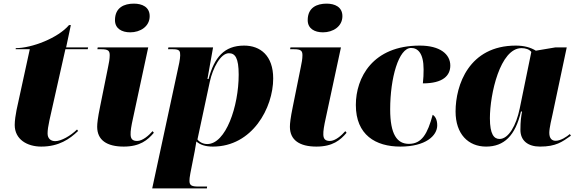

<svg xmlns="http://www.w3.org/2000/svg" viewBox="-20 -797 3179 1057"><path d="M207 10C304 10 363 -31 410 -76L404 -84C368 -49 317 -20 284 -20C260 -20 242 -34 242 -62C242 -80 245 -102 252 -134L340 -526H463L465 -536H344L370 -659H360C299 -587 154 -532 67 -532L66 -526H144L71 -191C66 -166 61 -133 61 -109C61 -30 129 10 207 10Z M697 -619C752 -619 804 -651 804 -708C804 -759 762 -777 717 -777C664 -777 613 -756 613 -686C613 -640 650 -619 697 -619ZM661 10C751 10 793 -26 827 -66L820 -75C799 -51 765 -21 735 -21C710 -21 700 -32 699 -55C698 -75 703 -105 712 -145L796 -536H518L516 -526H538C576 -526 584 -517 584 -493C584 -473 580 -451 575 -428L531 -210C518 -147 515 -117 515 -99C515 -26 568 10 661 10Z M967 -452 818 240H1119L1120 230H1073C1035 230 1023 224 1023 198C1023 188 1024 179 1028 157L1052 35C1056 13 1059 -3 1061 -18C1082 0 1110 10 1152 10C1369 10 1484 -203 1484 -365C1484 -491 1413 -546 1324 -546C1214 -546 1160 -481 1128 -362H1122L1153 -536H907L905 -526H932C970 -526 972 -515 972 -492C972 -483 970 -468 967 -452ZM1121 -4C1099 -4 1079 -14 1067 -29L1135 -347C1151 -421 1194 -504 1240 -504C1274 -504 1294 -479 1294 -386C1294 -211 1223 -4 1121 -4Z M1758 -619C1813 -619 1865 -651 1865 -708C1865 -759 1823 -777 1778 -777C1725 -777 1674 -756 1674 -686C1674 -640 1711 -619 1758 -619ZM1722 10C1812 10 1854 -26 1888 -66L1881 -75C1860 -51 1826 -21 1796 -21C1771 -21 1761 -32 1760 -55C1759 -75 1764 -105 1773 -145L1857 -536H1579L1577 -526H1599C1637 -526 1645 -517 1645 -493C1645 -473 1641 -451 1636 -428L1592 -210C1579 -147 1576 -117 1576 -99C1576 -26 1629 10 1722 10Z M2184 10C2322 10 2387 -49 2387 -107C2387 -141 2374 -158 2362 -165C2334 -62 2303 -5 2231 -5C2166 -5 2128 -57 2128 -195C2128 -368 2175 -533 2243 -533C2279 -533 2312 -506 2312 -415C2312 -388 2311 -365 2308 -338C2419 -338 2459 -381 2459 -436C2459 -499 2402 -546 2291 -546C2032 -546 1939 -370 1939 -219C1939 -54 2048 10 2184 10Z M2656 10C2755 10 2817 -50 2848 -183H2854C2849 -156 2845 -130 2845 -82C2845 -23 2886 10 2953 10C3041 10 3075 -16 3123 -50L3117 -59C3101 -45 3067 -22 3039 -22C3019 -22 3004 -34 3004 -66C3004 -92 3017 -146 3022 -168L3100 -536H3037L2930 -518C2901 -536 2865 -546 2820 -546C2562 -546 2488 -329 2488 -183C2488 -59 2558 10 2656 10ZM2730 -32C2700 -32 2677 -57 2677 -146C2677 -278 2733 -532 2851 -532C2873 -532 2893 -526 2905 -511L2841 -199C2822 -107 2780 -32 2730 -32Z"/></svg>

Font: Noto Serif Display Black
Style: Italic
Weight: 900
Italic angle: -12°
Designer: Monotype Design Team
Foundry: Monotype Imaging Inc.
Version: Version 2.009